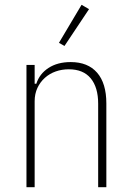

<svg xmlns="http://www.w3.org/2000/svg" viewBox="-20 -778 544 798"><path d="M90 0V-508H124V-430H131Q144 -471 181.5 -495.5Q219 -520 274 -520Q345 -520 383.5 -476Q422 -432 422 -348V0H388V-347Q388 -415 357 -452.5Q326 -490 266 -490Q237 -490 211.5 -481Q186 -472 166.5 -454.5Q147 -437 135.5 -412.5Q124 -388 124 -357V0ZM248 -587 225 -600 319 -758 350 -740Z"/></svg>

Font: IBM Plex Sans Cond ExtLt
Style: Regular
Weight: 200
Width: 3
Designer: Mike Abbink, Paul van der Laan, Pieter van Rosmalen
Foundry: Bold Monday
Version: Version 1.3